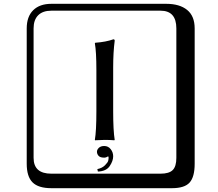

<svg xmlns="http://www.w3.org/2000/svg" viewBox="-20 -774 1140 1006"><path d="M485 -191V-406Q485 -504 477 -547L479 -550Q535 -554 574 -568Q581 -568 581 -561Q573 -500 573 -420V-191Q573 -90 581 -41L579 -39Q555 -41 529 -41L478 -39L477 -41Q485 -87 485 -191ZM249 -718Q204 -718 180 -694Q156 -670 156 -625V53Q156 136 249 136H821Q866 136 885 117Q904 98 904 53V-625Q904 -718 821 -718ZM1000 84Q1000 153 973.5 182.5Q947 212 881 212H249Q181 212 150.5 181.5Q120 151 120 84V-625Q120 -687 154 -720.5Q188 -754 249 -754H851Q921 -754 960.5 -722Q1000 -690 1000 -625ZM526 -9Q547 -9 560 7.5Q573 24 573 45Q573 69 555 96Q537 123 493 125L490 112Q515 107 530 92Q545 77 547 68Q549 59 549 53Q549 49 547 45Q536 52 526 52Q505 52 496.5 42.5Q488 33 488 21Q488 10 498 0.5Q508 -9 526 -9Z"/></svg>

Font: Libertinus Keyboard
Style: Regular
Weight: 700
Designer: Philipp H. Poll
Foundry: Khaled Hosny
Version: Version 6.7